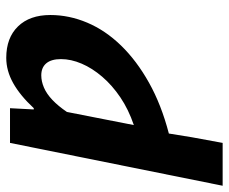

<svg xmlns="http://www.w3.org/2000/svg" viewBox="-102 -469 732 614"><g transform="rotate(-90 264.0 -162.0)"><path d="M-23 184 114 -496H225L221 -420H225Q266 -464 305.5 -486Q345 -508 386 -508Q450 -508 486.5 -470.5Q523 -433 523 -367Q523 -307 498.5 -249Q474 -191 425.5 -141Q377 -91 306.5 -51.5Q236 -12 144 12L132 86L114 184ZM171 -100Q221 -117 259.5 -143Q298 -169 325.5 -201Q353 -233 367.5 -267Q382 -301 382 -333Q382 -364 368.5 -380Q355 -396 330 -396Q311 -396 291 -387.5Q271 -379 251.5 -360.5Q232 -342 213 -314Z"/></g></svg>

Font: Source Sans 3
Style: Bold Italic
Weight: 700
Italic angle: -11°
Designer: Paul D. Hunt
Foundry: Adobe
Version: Version 3.052;hotconv 1.1.0;makeotfexe 2.6.0